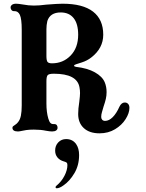

<svg xmlns="http://www.w3.org/2000/svg" viewBox="-20 -698 788 1034"><path d="M401 -84Q401 -112 407 -150Q411 -182 411 -197Q411 -212 408 -228Q395 -301 270 -301Q244 -301 237 -293.5Q230 -286 230 -261V-140Q230 -95 240 -60Q245 -43 251.5 -36Q258 -29 270 -30H272Q281 -30 285.5 -24.5Q290 -19 290 -10Q290 -1 282.5 4.5Q275 10 260 10Q249 10 227 6Q199 0 162 0Q137 0 121 2.5Q105 5 102 6Q84 10 77 10Q47 10 47 -10Q47 -15 50.5 -18Q54 -21 62.5 -26.5Q71 -32 77 -40Q88 -53 92.5 -75Q97 -97 97 -130V-538Q97 -596 87 -618Q77 -639 57 -638H55Q47 -638 42 -644Q37 -650 37 -658Q37 -666 44.5 -672Q52 -678 67 -678Q78 -678 102 -674Q134 -668 162 -668Q192 -668 229 -673Q292 -678 317 -678Q426 -678 481 -635.5Q536 -593 536 -511Q536 -438 471 -388Q449 -371 421 -362Q393 -353 390 -352Q379 -349 379 -344Q379 -340 389 -338Q451 -331 491 -308.5Q531 -286 544 -255Q554 -231 554 -202Q554 -183 550 -165.5Q546 -148 538 -125L529 -94Q525 -81 525 -68Q525 -59 530.5 -53Q536 -47 546 -47Q567 -47 587 -67Q607 -87 623 -123Q634 -146 652 -146Q663 -146 670 -138.5Q677 -131 677 -117Q677 -89 656.5 -56.5Q636 -24 599.5 -2Q563 20 516 20Q462 20 431.5 -8Q401 -36 401 -84ZM260 -357Q320 -357 360.5 -399Q401 -441 401 -511Q401 -570 376.5 -600.5Q352 -631 307 -631Q250 -631 235 -585Q230 -563 230 -541V-397Q230 -372 236 -364.5Q242 -357 260 -357ZM279 310Q279 307 284 302Q311 280 327 249Q343 218 343 191Q343 181 338.5 177.5Q334 174 323 171Q302 165 289.5 150Q277 135 277 113Q277 86 294 68.5Q311 51 336 51Q371 51 390 78Q406 101 406 137Q406 192 380.5 235Q355 278 321 301Q300 316 285 316Q283 316 281 314Q279 312 279 310Z"/></svg>

Font: Raigarh Medium
Style: Regular
Weight: 500
Designer: jaikishan Patel
Foundry: MagicType
Version: Version 1.000